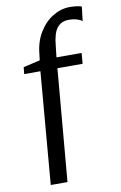

<svg xmlns="http://www.w3.org/2000/svg" viewBox="-106 -881 700 1113"><g transform="rotate(-10 244.0 -324.5)"><path d="M59.5 -486 63.5 -526 162 -549 166.5 -585.5Q173 -656.5 205.8 -710.5Q238.5 -764.5 286.8 -793.8Q335 -823 386 -823Q412.5 -823 430.5 -820Q448.5 -817 456.5 -813.5L446.5 -729Q437 -738 416.8 -744.5Q396.5 -751 366.5 -751Q324.5 -751 299.5 -720.2Q274.5 -689.5 268 -614L260.5 -549H408.5L403.5 -486H255L198 174H99.5L155 -486Z"/></g></svg>

Font: Merriweather 12pt
Style: Regular
Weight: 400
Designer: Eben Sorkin
Foundry: Eben Sorkin
Version: Version 2.100